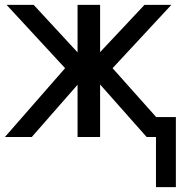

<svg xmlns="http://www.w3.org/2000/svg" viewBox="-21 -558 752 782"><path d="M-1 0 244.1 -280.3 5.9 -538.1H116.2L294.9 -344.7V-538.1H386.7V-345.7L567.4 -538.1H676.8L437.5 -280.3L687.5 0H576.2L386.7 -213.9V0H294.9V-212.9L108.4 0ZM614.3 -81.1H695.3V204.1H614.3Z"/></svg>

Font: Gothic A1 Medium
Style: Regular
Weight: 500
Designer: HanYang I&C Co.,Ltd.
Foundry: HanYang I&C Co.,Ltd.
Version: Version 2.50